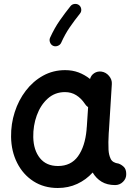

<svg xmlns="http://www.w3.org/2000/svg" viewBox="-20 -896 679 964"><path d="M558.1 33.2Q518.1 33.2 490.2 16.4Q462.4 -0.5 445.3 -29.8Q412.1 6.8 367.7 27.3Q323.2 47.9 270 47.9Q200.7 47.9 148.2 14.2Q95.7 -19.5 66.2 -77.9Q36.6 -136.2 35.6 -209Q34.7 -273.4 54 -333.3Q73.2 -393.1 109.6 -440.7Q146 -488.3 196.3 -516.1Q246.6 -543.9 307.1 -543.9Q343.3 -543.9 374 -532.5Q404.8 -521 432.1 -499.5Q437 -518.1 453.1 -528.6Q469.2 -539.1 489.3 -536.6Q512.2 -533.2 527.6 -514.6Q543 -496.1 541.5 -474.1L527.3 -245.6Q526.9 -236.3 525.9 -227.1Q524.4 -206.5 524.2 -182.6Q523.9 -158.7 524.9 -143.6Q526.4 -117.7 535.9 -98.1Q545.4 -78.6 575.2 -74.7Q589.4 -69.8 601.6 -58.1Q613.8 -46.4 613.8 -22Q614.3 0.5 597.7 16.8Q581.1 33.2 558.1 33.2ZM271 -62.5Q336.4 -62.5 371.6 -111.3Q406.7 -160.2 414.6 -243.7Q415 -247.6 415 -251Q415 -253.9 415.5 -256.3Q416 -258.8 416 -261.2L422.4 -357.9Q411.6 -365.2 405.3 -376Q387.7 -402.3 362.8 -418Q337.9 -433.6 306.2 -433.6Q255.9 -433.6 219.7 -401.1Q183.6 -368.7 164.8 -316.9Q146 -265.1 147 -207.5Q148.4 -142.1 180.4 -102.3Q212.4 -62.5 271 -62.5ZM377 -870.1Q386.7 -862.3 387.9 -849.6Q389.2 -836.9 381.3 -827.6Q354 -793.5 330.6 -759.5Q307.1 -725.6 287.1 -681.2Q282.2 -670.4 270 -665.8Q257.8 -661.1 246.6 -666Q235.8 -670.9 231.2 -683.1Q226.6 -695.3 231.4 -706.5Q253.9 -755.9 280.3 -793.5Q306.6 -831.1 334 -865.2Q341.8 -875 354.7 -876.2Q367.7 -877.4 377 -870.1Z"/></svg>

Font: Mikhak-FD SemiBold
Style: Regular
Weight: 600
Designer: Amin Abedi
Version: Version 3.2